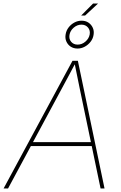

<svg xmlns="http://www.w3.org/2000/svg" viewBox="-37 -1074 689 1094"><path d="M-16.6 0 376 -727.5H406.7L558.6 0H536.1L418.5 -563.5Q410.6 -602.5 402.6 -641.6Q394.5 -680.7 386.7 -719.7H395.5Q374.5 -680.7 354 -641.6Q333.5 -602.5 312 -563.5L8.8 0ZM130.4 -241.7 134.3 -264.2H495.6L491.7 -241.7ZM425.3 -985.4 493.2 -1053.7H521.5L447.8 -985.4ZM404.8 -797.4Q382.3 -797.4 365.7 -808.3Q349.1 -819.3 341.1 -837.6Q333 -856 336.9 -877.9Q340.3 -899.9 353.8 -917.5Q367.2 -935.1 386.7 -945.6Q406.2 -956.1 427.7 -956.1Q450.7 -956.1 467 -945.1Q483.4 -934.1 491.7 -915.8Q500 -897.5 496.1 -875Q492.7 -853.5 479 -835.9Q465.3 -818.4 445.8 -807.9Q426.3 -797.4 404.8 -797.4ZM405.3 -819.8Q429.7 -819.8 449.7 -836.9Q469.7 -854 474.1 -877.9Q478 -901.4 464.1 -917.5Q450.2 -933.6 427.2 -933.6Q402.8 -933.6 382.8 -916.3Q362.8 -898.9 358.9 -875Q355 -851.6 368.7 -835.7Q382.3 -819.8 405.3 -819.8Z"/></svg>

Font: Inter 17pt Thin
Style: Italic
Weight: 250
Italic angle: -9.3988°
Version: Version 4.001;git-66647c0bb